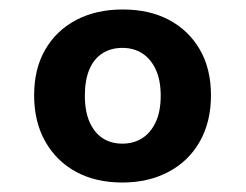

<svg xmlns="http://www.w3.org/2000/svg" viewBox="-20 -732 518 405"><path d="M238 -347Q182 -347 140.5 -369.5Q99 -392 75.5 -433.5Q52 -475 52 -531Q52 -587 75.5 -627.5Q99 -668 141 -690Q183 -712 239 -712Q295 -712 336.5 -690Q378 -668 401.5 -627.5Q425 -587 425 -531Q425 -475 401.5 -433.5Q378 -392 335.5 -369.5Q293 -347 238 -347ZM238 -429Q262 -429 280 -440.5Q298 -452 308.5 -474.5Q319 -497 319 -530Q319 -563 308.5 -585.5Q298 -608 280 -619.5Q262 -631 238 -631Q214 -631 196 -619.5Q178 -608 168.5 -585.5Q159 -563 159 -530Q159 -497 169 -474.5Q179 -452 196.5 -440.5Q214 -429 238 -429Z"/></svg>

Font: DM Sans 9pt
Style: Bold
Weight: 700
Version: Version 4.004;gftools[0.9.30]